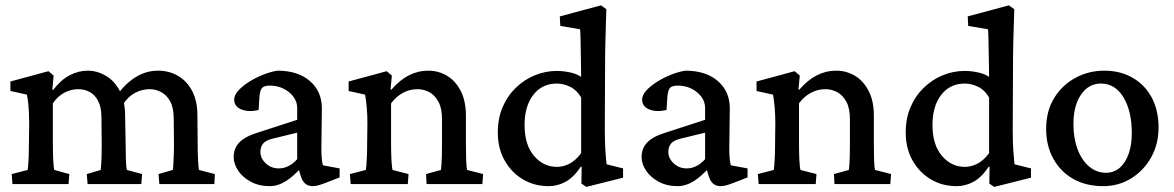

<svg xmlns="http://www.w3.org/2000/svg" viewBox="-20 -699 4458 729"><path d="M27.3 0 24.4 -38.1 85 -53.7Q85.9 -58.6 86.9 -70.3Q87.9 -82 88.9 -103Q89.8 -124 89.8 -155.3L90.8 -230.5Q90.8 -251 89.8 -271Q88.9 -291 86.9 -309.1Q85 -327.1 82 -339.8L19.5 -353.5V-389.6L164.1 -428.7L183.6 -412.1L178.7 -358.4L181.6 -357.4Q211.9 -396.5 245.1 -413.6Q278.3 -430.7 313.5 -430.7Q348.6 -430.7 381.3 -411.6Q414.1 -392.6 434.6 -354.5Q455.1 -316.4 455.1 -256.8L457 -154.3Q457 -120.1 458 -91.8Q459 -63.5 461.9 -53.7L519.5 -38.1L516.6 0H312.5L309.6 -38.1L362.3 -53.7Q363.3 -61.5 364.3 -74.7Q365.2 -87.9 365.7 -106.4Q366.2 -125 366.2 -149.4L365.2 -252Q365.2 -291 353 -314.9Q340.8 -338.9 320.8 -349.6Q300.8 -360.4 277.3 -360.4Q250 -360.4 224.6 -347.2Q199.2 -334 180.7 -306.6V-161.1Q180.7 -120.1 182.1 -91.3Q183.6 -62.5 186.5 -53.7L243.2 -38.1L240.2 0ZM585 0 582 -38.1 635.7 -53.7Q637.7 -61.5 638.2 -74.7Q638.7 -87.9 639.6 -106.4Q640.6 -125 640.6 -149.4L639.6 -248Q639.6 -289.1 626.5 -313.5Q613.3 -337.9 592.3 -349.1Q571.3 -360.4 548.8 -360.4Q518.6 -360.4 492.2 -346.2Q465.8 -332 446.3 -301.8L424.8 -338.9Q459 -384.8 497.6 -407.7Q536.1 -430.7 580.1 -430.7Q623 -430.7 657.2 -410.2Q691.4 -389.6 710.4 -352.1Q729.5 -314.5 729.5 -261.7L730.5 -154.3Q730.5 -120.1 731.9 -91.8Q733.4 -63.5 735.4 -53.7L795.9 -38.1L793.9 0Z M1003.9 7.8Q962.9 7.8 931.6 -9.3Q900.4 -26.4 883.8 -51.8Q867.2 -77.1 867.2 -102.5Q867.2 -135.7 888.7 -158.2Q910.2 -180.7 958 -195.3L1108.4 -244.1V-289.1Q1108.4 -312.5 1094.2 -331.5Q1080.1 -350.6 1056.6 -362.3Q1033.2 -374 1004.9 -374Q982.4 -374 974.6 -364.7Q966.8 -355.5 964.8 -328.1L961.9 -281.2Q922.9 -272.5 896 -283.7Q869.1 -294.9 869.1 -321.3Q869.1 -337.9 885.3 -355.5Q901.4 -373 926.3 -388.7Q951.2 -404.3 979.5 -415.5Q1007.8 -426.8 1033.2 -430.7Q1110.4 -430.7 1155.8 -392.1Q1201.2 -353.5 1202.1 -290L1200.2 -134.8Q1200.2 -114.3 1201.7 -97.2Q1203.1 -80.1 1206.1 -71.3L1269.5 -59.6V-25.4L1216.8 -4.9Q1202.1 1 1189.5 4.4Q1176.8 7.8 1167 7.8Q1134.8 7.8 1123 -27.3L1110.4 -68.4L1127 -66.4Q1095.7 -30.3 1065.4 -11.2Q1035.2 7.8 1003.9 7.8ZM1038.1 -59.6Q1057.6 -59.6 1075.2 -68.4Q1092.8 -77.1 1108.4 -94.7V-195.3L1012.7 -171.9Q989.3 -166 979 -153.8Q968.8 -141.6 968.8 -122.1Q968.8 -97.7 989.3 -78.6Q1009.8 -59.6 1038.1 -59.6Z M1311.5 0 1308.6 -38.1 1369.1 -53.7Q1370.1 -58.6 1371.1 -70.8Q1372.1 -83 1373 -103.5Q1374 -124 1374 -155.3L1375 -230.5Q1375 -261.7 1372.6 -290.5Q1370.1 -319.3 1366.2 -339.8L1303.7 -353.5V-389.6L1448.2 -428.7L1467.8 -412.1L1462.9 -359.4L1465.8 -358.4Q1498 -395.5 1532.7 -413.1Q1567.4 -430.7 1606.4 -430.7Q1644.5 -430.7 1676.8 -411.6Q1709 -392.6 1729 -354.5Q1749 -316.4 1749 -259.8V-154.3Q1749 -120.1 1750 -91.3Q1751 -62.5 1753.9 -53.7L1814.5 -38.1L1811.5 0H1599.6L1597.7 -38.1L1654.3 -53.7Q1655.3 -61.5 1656.2 -74.7Q1657.2 -87.9 1657.7 -106.4Q1658.2 -125 1658.2 -149.4V-247.1Q1658.2 -288.1 1644.5 -313Q1630.9 -337.9 1609.9 -349.1Q1588.9 -360.4 1565.4 -360.4Q1535.2 -360.4 1509.3 -346.2Q1483.4 -332 1464.8 -306.6V-161.1Q1464.8 -119.1 1466.3 -90.8Q1467.8 -62.5 1470.7 -53.7L1531.2 -38.1L1528.3 0Z M2206.1 10.7 2187.5 -2 2188.5 -65.4 2185.5 -66.4Q2158.2 -25.4 2127.4 -8.8Q2096.7 7.8 2063.5 7.8Q2008.8 7.8 1965.3 -18.1Q1921.9 -43.9 1896 -89.8Q1870.1 -135.7 1870.1 -196.3Q1870.1 -250 1888.7 -293Q1907.2 -335.9 1939.5 -366.7Q1971.7 -397.5 2011.7 -413.6Q2051.8 -429.7 2093.8 -429.7Q2118.2 -429.7 2143.6 -424.3Q2168.9 -418.9 2186.5 -407.2Q2186.5 -424.8 2186 -451.2Q2185.5 -477.5 2185.1 -505.9Q2184.6 -534.2 2184.1 -556.6Q2183.6 -579.1 2182.6 -587.9L2107.4 -600.6L2105.5 -636.7L2261.7 -678.7L2282.2 -664.1Q2280.3 -603.5 2278.8 -548.3Q2277.3 -493.2 2277.3 -433.6L2276.4 -208Q2276.4 -158.2 2278.8 -124.5Q2281.2 -90.8 2283.2 -75.2L2345.7 -59.6V-24.4ZM2094.7 -65.4Q2118.2 -65.4 2141.6 -77.1Q2165 -88.9 2186.5 -117.2V-329.1Q2169.9 -357.4 2144.5 -369.6Q2119.1 -381.8 2094.7 -381.8Q2038.1 -381.8 2004.9 -338.9Q1971.7 -295.9 1971.7 -224.6Q1971.7 -149.4 2007.3 -107.4Q2043 -65.4 2094.7 -65.4Z M2552.7 7.8Q2511.7 7.8 2480.5 -9.3Q2449.2 -26.4 2432.6 -51.8Q2416 -77.1 2416 -102.5Q2416 -135.7 2437.5 -158.2Q2459 -180.7 2506.8 -195.3L2657.2 -244.1V-289.1Q2657.2 -312.5 2643.1 -331.5Q2628.9 -350.6 2605.5 -362.3Q2582 -374 2553.7 -374Q2531.2 -374 2523.4 -364.7Q2515.6 -355.5 2513.7 -328.1L2510.7 -281.2Q2471.7 -272.5 2444.8 -283.7Q2418 -294.9 2418 -321.3Q2418 -337.9 2434.1 -355.5Q2450.2 -373 2475.1 -388.7Q2500 -404.3 2528.3 -415.5Q2556.6 -426.8 2582 -430.7Q2659.2 -430.7 2704.6 -392.1Q2750 -353.5 2751 -290L2749 -134.8Q2749 -114.3 2750.5 -97.2Q2752 -80.1 2754.9 -71.3L2818.4 -59.6V-25.4L2765.6 -4.9Q2751 1 2738.3 4.4Q2725.6 7.8 2715.8 7.8Q2683.6 7.8 2671.9 -27.3L2659.2 -68.4L2675.8 -66.4Q2644.5 -30.3 2614.3 -11.2Q2584 7.8 2552.7 7.8ZM2586.9 -59.6Q2606.4 -59.6 2624 -68.4Q2641.6 -77.1 2657.2 -94.7V-195.3L2561.5 -171.9Q2538.1 -166 2527.8 -153.8Q2517.6 -141.6 2517.6 -122.1Q2517.6 -97.7 2538.1 -78.6Q2558.6 -59.6 2586.9 -59.6Z M2860.4 0 2857.4 -38.1 2918 -53.7Q2918.9 -58.6 2919.9 -70.8Q2920.9 -83 2921.9 -103.5Q2922.9 -124 2922.9 -155.3L2923.8 -230.5Q2923.8 -261.7 2921.4 -290.5Q2918.9 -319.3 2915 -339.8L2852.5 -353.5V-389.6L2997.1 -428.7L3016.6 -412.1L3011.7 -359.4L3014.6 -358.4Q3046.9 -395.5 3081.5 -413.1Q3116.2 -430.7 3155.3 -430.7Q3193.4 -430.7 3225.6 -411.6Q3257.8 -392.6 3277.8 -354.5Q3297.9 -316.4 3297.9 -259.8V-154.3Q3297.9 -120.1 3298.8 -91.3Q3299.8 -62.5 3302.7 -53.7L3363.3 -38.1L3360.4 0H3148.4L3146.5 -38.1L3203.1 -53.7Q3204.1 -61.5 3205.1 -74.7Q3206.1 -87.9 3206.5 -106.4Q3207 -125 3207 -149.4V-247.1Q3207 -288.1 3193.4 -313Q3179.7 -337.9 3158.7 -349.1Q3137.7 -360.4 3114.3 -360.4Q3084 -360.4 3058.1 -346.2Q3032.2 -332 3013.7 -306.6V-161.1Q3013.7 -119.1 3015.1 -90.8Q3016.6 -62.5 3019.5 -53.7L3080.1 -38.1L3077.1 0Z M3754.9 10.7 3736.3 -2 3737.3 -65.4 3734.4 -66.4Q3707 -25.4 3676.3 -8.8Q3645.5 7.8 3612.3 7.8Q3557.6 7.8 3514.2 -18.1Q3470.7 -43.9 3444.8 -89.8Q3418.9 -135.7 3418.9 -196.3Q3418.9 -250 3437.5 -293Q3456.1 -335.9 3488.3 -366.7Q3520.5 -397.5 3560.5 -413.6Q3600.6 -429.7 3642.6 -429.7Q3667 -429.7 3692.4 -424.3Q3717.8 -418.9 3735.4 -407.2Q3735.4 -424.8 3734.9 -451.2Q3734.4 -477.5 3733.9 -505.9Q3733.4 -534.2 3732.9 -556.6Q3732.4 -579.1 3731.4 -587.9L3656.2 -600.6L3654.3 -636.7L3810.5 -678.7L3831.1 -664.1Q3829.1 -603.5 3827.6 -548.3Q3826.2 -493.2 3826.2 -433.6L3825.2 -208Q3825.2 -158.2 3827.6 -124.5Q3830.1 -90.8 3832 -75.2L3894.5 -59.6V-24.4ZM3643.6 -65.4Q3667 -65.4 3690.4 -77.1Q3713.9 -88.9 3735.4 -117.2V-329.1Q3718.8 -357.4 3693.4 -369.6Q3668 -381.8 3643.6 -381.8Q3586.9 -381.8 3553.7 -338.9Q3520.5 -295.9 3520.5 -224.6Q3520.5 -149.4 3556.2 -107.4Q3591.8 -65.4 3643.6 -65.4Z M4168.9 7.8Q4103.5 7.8 4055.2 -19.5Q4006.8 -46.9 3979.5 -96.2Q3952.1 -145.5 3952.1 -209Q3952.1 -277.3 3982.4 -326.7Q4012.7 -376 4063 -403.3Q4113.3 -430.7 4172.9 -430.7Q4234.4 -430.7 4281.2 -403.3Q4328.1 -376 4353.5 -327.6Q4378.9 -279.3 4378.9 -214.8Q4378.9 -152.3 4351.1 -102.1Q4323.2 -51.8 4275.4 -22Q4227.5 7.8 4168.9 7.8ZM4178.7 -43Q4209 -43 4231 -61.5Q4252.9 -80.1 4265.1 -114.3Q4277.3 -148.4 4277.3 -193.4Q4277.3 -277.3 4245.6 -329.6Q4213.9 -381.8 4160.2 -381.8Q4113.3 -381.8 4084.5 -339.8Q4055.7 -297.9 4055.7 -228.5Q4055.7 -174.8 4071.3 -132.8Q4086.9 -90.8 4115.2 -66.9Q4143.6 -43 4178.7 -43Z"/></svg>

Font: Crimson Pro Medium
Style: Regular
Weight: 500
Designer: Jacques Le Bailly
Foundry: Baron von Fonthausen
Version: Version 1.003